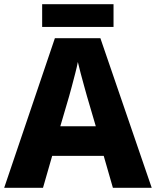

<svg xmlns="http://www.w3.org/2000/svg" viewBox="-20 -900 747 920"><path d="M521 0 477 -153H230L186 0H0L243 -717H461L707 0ZM397 -438Q392 -456 383.5 -486.5Q375 -517 366.5 -549Q358 -581 353 -603Q349 -581 340.5 -548.5Q332 -516 324 -485.5Q316 -455 311 -438L269 -295H439ZM524 -880V-771H182V-880Z"/></svg>

Font: Noto Sans Thai ExtraBold
Style: Regular
Weight: 800
Version: Version 2.001